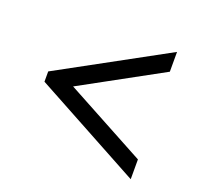

<svg xmlns="http://www.w3.org/2000/svg" viewBox="-96 -718 750 720"><g transform="rotate(20 279.5 -358.0)"><path d="M494 -104 65 -337V-378L494 -612V-533L172 -357L494 -183Z"/></g></svg>

Font: Noto Naskh Arabic
Style: Bold
Weight: 700
Designer: Monotype Design Team, David Williams, Mohamad Dakak and Nizar Qandah
Foundry: Monotype Imaging Inc.
Version: Version 2.016